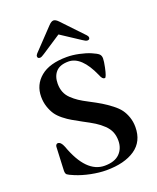

<svg xmlns="http://www.w3.org/2000/svg" viewBox="-172 -1046 948 1162"><g transform="rotate(-20 302.0 -465.0)"><path d="M148.4 -775.4Q148.4 -783.2 156.2 -792L285.2 -927.7Q302.7 -946.3 316.4 -946.3Q330.1 -946.3 347.7 -927.7L476.6 -792Q484.4 -783.2 484.4 -775.4Q484.4 -761.7 468.8 -761.7Q459 -761.7 439.5 -775.4L317.4 -855.5H315.4L193.4 -775.4Q173.8 -761.7 164.1 -761.7Q148.4 -761.7 148.4 -775.4ZM65.4 -68.4Q65.4 -78.1 66.4 -93.8L72.3 -222.7Q73.2 -230.5 77.6 -234.9Q82 -239.3 86.9 -239.3Q107.4 -239.3 121.1 -204.1Q189.5 -13.7 308.6 -13.7Q373 -13.7 405.3 -45.9Q437.5 -78.1 437.5 -128.9Q437.5 -160.2 427.2 -185.1Q417 -210 394 -231.9Q371.1 -253.9 343.8 -271Q316.4 -288.1 273.4 -310.5Q238.3 -330.1 214.8 -343.3Q191.4 -356.4 165 -377.4Q138.7 -398.4 124 -419.9Q109.4 -441.4 99.1 -471.7Q88.9 -502 88.9 -537.1Q88.9 -614.3 147 -662.6Q205.1 -710.9 316.4 -710.9Q353.5 -710.9 394.5 -702.1Q435.5 -693.4 465.8 -680.7Q500 -666 510.3 -655.8Q520.5 -645.5 520.5 -627.9Q520.5 -609.4 512.7 -572.3Q500 -511.7 490.2 -511.7Q481.4 -511.7 475.1 -518.6Q468.8 -525.4 461.9 -543Q400.4 -681.6 316.4 -681.6Q261.7 -681.6 235.8 -653.3Q210 -625 210 -577.1Q210 -546.9 219.7 -522.5Q229.5 -498 250 -478.5Q270.5 -459 292.5 -444.3Q314.5 -429.7 348.6 -412.1Q393.6 -388.7 421.9 -371.6Q450.2 -354.5 480 -331.5Q509.8 -308.6 525.9 -286.6Q542 -264.6 552.2 -234.9Q562.5 -205.1 562.5 -170.9Q562.5 -78.1 494.1 -31.2Q425.8 15.6 308.6 15.6Q263.7 15.6 210.4 4.9Q157.2 -5.9 115.2 -23.4Q82 -37.1 73.7 -43.9Q65.4 -50.8 65.4 -68.4Z"/></g></svg>

Font: Monomakh Unicode TT
Style: Medium
Weight: 500
Designer: Alexey Kryukov, Aleksandr Andreev
Version: Version 1.1